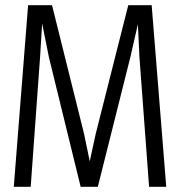

<svg xmlns="http://www.w3.org/2000/svg" viewBox="-20 -718 690 738"><path d="M33 0 88 -698H180L303 -204L325 -98L348 -204L473 -698H563L619 0H553L516 -498L510 -625L481 -498L356 0H290L168 -498L142 -628L134 -498L98 0Z"/></svg>

Font: Azeret Mono Thin ExtraLight
Style: Regular
Weight: 250
Version: Version 1.002